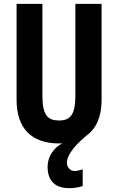

<svg xmlns="http://www.w3.org/2000/svg" viewBox="-20 -734 611 996"><path d="M327 110C327 84 346 38 428 -30C480 -67 507 -130 507 -215V-714H371V-237C371 -138 344 -109 286 -109C230 -109 200 -134 200 -236V-714H66V-216C66 -69 143 10 285 10C291 10 297 10 303 10C264 29 227 73 227 132C227 196 259 242 337 242C360 242 388 239 409 231V144C399 148 381 153 366 153C345 153 327 134 327 110Z"/></svg>

Font: Noto Sans Gurmukhi ExtraCondensed
Style: Bold
Weight: 700
Width: 2
Designer: Jelle Bosma - Monotype Design Team
Foundry: Monotype Imaging Inc.
Version: Version 2.004